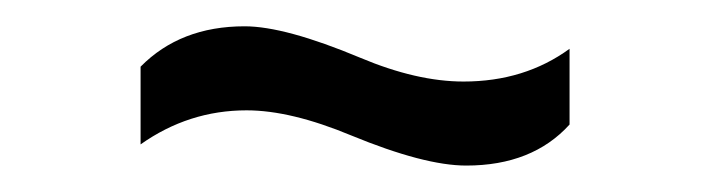

<svg xmlns="http://www.w3.org/2000/svg" viewBox="-20 -790 540 146"><path d="M413.1 -695.3Q384.8 -664.1 334.5 -664.1Q302.7 -664.1 247.1 -687Q201.2 -706.1 167.5 -706.1Q123.5 -706.1 86.9 -680.2V-739.3Q117.2 -770 166 -770Q196.8 -770 253.9 -746.1Q296.9 -728 332.5 -728Q378.9 -728 413.1 -752.9Z"/></svg>

Font: BIZ UDPGothic
Style: Regular
Weight: 400
Designer: TypeBank Co., Ltd.
Foundry: Morisawa Inc.
Version: Version 1.051